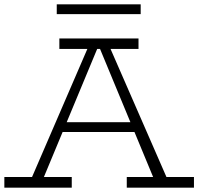

<svg xmlns="http://www.w3.org/2000/svg" viewBox="-23 -863 912 883"><path d="M111 -18 390 -664H474L756 -18H694L430 -655H431L166 -18ZM-3 0V-49H307V0ZM237 -256 260 -301H602L624 -256ZM560 0V-49H869V0ZM250 -638V-686H614V-638ZM624 -843V-798H238V-843Z"/></svg>

Font: BioRhyme Light
Style: Regular
Weight: 300
Designer: Aoife Mooney
Foundry: Aoife Mooney Type
Version: Version 1.600;gftools[0.9.33]